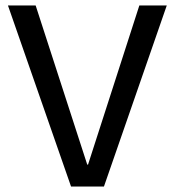

<svg xmlns="http://www.w3.org/2000/svg" viewBox="-20 -680 637 700"><path d="M239 0 9 -660H110L298 -80H301L488 -660H588L359 0Z"/></svg>

Font: Bricolage Grotesque 96pt ExtraBold 96pt
Style: Regular
Weight: 400
Version: Version 1.001;gftools[0.9.33.dev8+g029e19f]